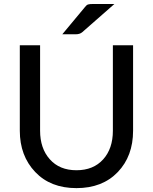

<svg xmlns="http://www.w3.org/2000/svg" viewBox="-20 -947 777 975"><path d="M553.2 -283.2V-717.3H655.8V-283.2Q655.8 -154.3 578.1 -73.2Q500 8.3 368.2 8.3Q236.3 8.3 158.7 -73.7Q80.6 -155.8 80.6 -283.2V-717.3H183.6V-283.2Q183.6 -193.4 232.9 -138.2Q282.2 -82.5 368.2 -82.5Q454.1 -82.5 503.9 -137.7Q553.2 -192.4 553.2 -283.2ZM364.3 -772.9H296.4L410.6 -910.2Q419.4 -921.9 427.2 -924.3Q435.1 -926.8 454.1 -926.8H561L397.9 -783.7Q385.7 -772.9 364.3 -772.9Z"/></svg>

Font: Lato-Medium
Style: Regular
Weight: 500
Designer: Lukasz Dziedzic
Foundry: tyPoland Lukasz Dziedzic
Version: Version 2.006; 2014-01-15